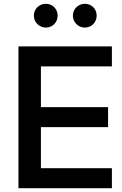

<svg xmlns="http://www.w3.org/2000/svg" viewBox="-20 -989 641 1009"><path d="M77 0H568V-105H195V-321H548V-426H195V-640H568V-745H77ZM158 -907C158 -872 186 -844 221 -844C256 -844 283 -872 283 -907C283 -942 256 -969 221 -969C186 -969 158 -942 158 -907ZM363 -907C363 -872 391 -844 426 -844C461 -844 488 -872 488 -907C488 -942 461 -969 426 -969C391 -969 363 -942 363 -907Z"/></svg>

Font: Mluvka SemiBold
Style: Regular
Weight: 600
Designer: Modified by Jiří Krblich, Original typeface by Gumpita Rahayu
Foundry: Gumpita Rahayu & Jiří Krblich
Version: Version 2.000;Glyphs 3.1.1 (3134)